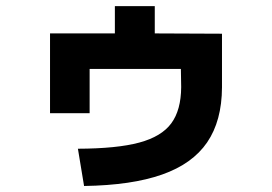

<svg xmlns="http://www.w3.org/2000/svg" viewBox="-20 -620 904 639"><path d="M583 -330.1 582 -390.6H278.3V-243.2H146.5V-508.8H362.3V-599.6H495.1V-508.8L718.8 -507.8V-329.1Q718.3 -217.8 669.4 -146.2Q620.6 -74.7 519.5 -39.1Q418.5 -3.4 259.8 -1L239.3 -125Q369.6 -125.5 443.6 -145.5Q517.6 -165.5 550 -209.5Q582.5 -253.4 583 -330.1Z"/></svg>

Font: Pretendard GOV ExtraBold
Style: Regular
Weight: 800
Designer: Base glyphs from Inter by Rasmus Andersson; Hangeul glyphs from Noto Sans CJK(Source Han Sans) by Jang Soo-young and Kan
Foundry: Kil Hyung-jin
Version: Version 1.309